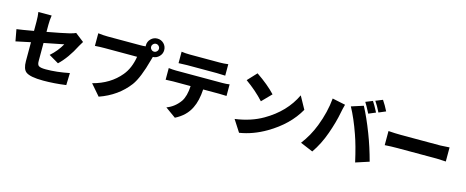

<svg xmlns="http://www.w3.org/2000/svg" viewBox="-44 -1651 6088 2511"><g transform="rotate(15 3000.0 -395.5)"><path d="M548 -295Q640 -376 697 -478L430 -425V-179Q430 -132 450 -117Q473 -99 547 -99Q692 -99 865 -134L860 30Q702 52 552 52Q374 52 316 7Q269 -30 269 -136V-392Q115 -360 70 -350L41 -508Q111 -517 269 -545V-671Q269 -743 260 -799H440Q430 -737 430 -671V-575Q637 -613 728 -635Q786 -650 809 -662L926 -571Q896 -523 889 -509Q796 -326 681 -217Z M1892 -705Q1908 -720 1908 -742Q1908 -764 1892 -779Q1877 -795 1855 -795Q1833 -795 1818 -779Q1802 -764 1802 -742Q1802 -720 1818 -705Q1833 -689 1855 -689Q1877 -689 1892 -705ZM1664 -724Q1699 -724 1732 -728Q1731 -733 1731 -742Q1731 -793 1768 -830Q1804 -866 1855 -866Q1906 -866 1943 -830Q1979 -793 1979 -742Q1979 -692 1943 -656Q1908 -620 1858 -618Q1852 -600 1846 -576Q1777 -317 1698 -210Q1554 -19 1308 67L1180 -81Q1414 -142 1549 -306Q1633 -407 1659 -567H1219Q1154 -567 1089 -562V-733Q1159 -724 1219 -724Z M2320 -631Q2270 -631 2204 -627V-782Q2258 -774 2320 -774H2720Q2777 -774 2836 -782V-627Q2762 -631 2720 -631ZM2822 -525Q2882 -525 2921 -532V-375Q2881 -378 2822 -378H2604Q2595 -223 2545 -123Q2485 3 2342 75L2200 -27Q2307 -67 2377 -165Q2427 -239 2434 -378H2198Q2153 -378 2097 -374V-532Q2151 -525 2198 -525Z M3237 -766Q3399 -656 3497 -551L3373 -424Q3266 -541 3122 -643ZM3101 -112Q3315 -141 3475 -234Q3740 -387 3857 -634L3951 -463Q3824 -238 3562 -84Q3387 19 3204 48Z M4788 -808Q4820 -761 4866 -671L4771 -631Q4716 -738 4694 -770ZM4911 -856Q4952 -796 4990 -720L4896 -680Q4854 -766 4817 -818ZM4271 -702 4448 -665Q4430 -600 4421 -550Q4397 -420 4339 -256Q4282 -94 4192 36L4021 -36Q4119 -164 4178 -317Q4254 -513 4271 -702ZM4527 -664 4689 -716Q4761 -582 4838 -382Q4902 -216 4952 -29L4771 30Q4721 -192 4672 -328Q4604 -523 4527 -664Z M5086 -480Q5179 -473 5259 -473H5790Q5812 -473 5913 -480V-289L5857 -292Q5814 -295 5790 -295H5259Q5168 -295 5086 -289Z"/></g></svg>

Font: Source Han Sans CN Heavy
Style: Bold
Weight: 900
Designer: Ryoko NISHIZUKA (kana & ideographs); Paul D. Hunt (Latin, Greek & Cyrillic); Wenlong ZHANG (bopomofo); Sandoll Communica
Foundry: Adobe Systems Incorporated
Version: Version 1.000;PS 1;hotconv 1.0.78;makeotf.lib2.5.61930